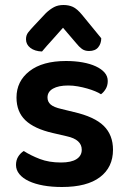

<svg xmlns="http://www.w3.org/2000/svg" viewBox="-20 -733 510 768"><path d="M432 -134Q432 -64 380 -24.5Q328 15 228 15Q187 15 153.5 9Q120 3 95.5 -8.5Q71 -20 57.5 -36.5Q44 -53 44 -73Q44 -92 52.5 -106Q61 -120 75 -129Q103 -111 139.5 -97Q176 -83 224 -83Q265 -83 286 -96.5Q307 -110 307 -134Q307 -175 247 -188L191 -201Q117 -218 81.5 -252Q46 -286 46 -343Q46 -408 98 -448.5Q150 -489 244 -489Q280 -489 310.5 -483.5Q341 -478 363.5 -467.5Q386 -457 398.5 -442.5Q411 -428 411 -409Q411 -391 403 -377.5Q395 -364 384 -356Q375 -362 360.5 -368Q346 -374 328.5 -379Q311 -384 291.5 -387.5Q272 -391 253 -391Q214 -391 192 -378.5Q170 -366 170 -343Q170 -326 182.5 -315Q195 -304 226 -297L275 -285Q358 -266 395 -229.5Q432 -193 432 -134ZM232 -622Q207 -593 188 -572.5Q169 -552 148 -527Q119 -528 101.5 -541.5Q84 -555 84 -576Q84 -592 92.5 -603Q101 -614 117 -631L164 -681Q180 -696 196 -704.5Q212 -713 234 -713Q255 -713 271.5 -705.5Q288 -698 308 -674L385 -580Q385 -559 373 -544Q361 -529 336 -529Q319 -529 307.5 -537.5Q296 -546 285 -560Z"/></svg>

Font: Baloo Da 2 SemiBold
Style: Regular
Weight: 600
Designer: Noopur Datye, Sulekha Rajkumar and Ek Type
Foundry: Ek Type
Version: Version 1.640;hotconv 1.0.111;makeotfexe 2.5.65597; ttfautoh